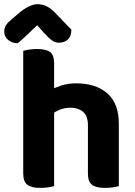

<svg xmlns="http://www.w3.org/2000/svg" viewBox="-52 -895 649 922"><path d="M518.6 -203.6H370.2V-293.3Q370.2 -338.8 346.5 -358.3Q322.9 -377.8 287.4 -377.8Q255.2 -377.8 229.7 -365.9Q204.2 -353.9 185.8 -339L182.2 -458.7Q205.4 -471.9 239.2 -483.3Q273 -494.8 314.4 -494.8Q408.8 -494.8 463.7 -446.3Q518.6 -397.9 518.6 -301.4ZM59.5 -264H207.9V-1.2Q198.4 1.5 180.4 4.4Q162.4 7.3 141.3 7.3Q99 7.3 79.3 -7.7Q59.5 -22.6 59.5 -62.2ZM370.2 -263.8 518.6 -263.5V-1.2Q509 1.5 490.9 4.4Q472.8 7.3 451.9 7.3Q409.4 7.3 389.8 -7.7Q370.2 -22.6 370.2 -62.2ZM207.9 -187H59.5V-651Q69.1 -653.8 87.2 -656.7Q105.3 -659.6 126.4 -659.6Q169.4 -659.6 188.7 -645Q207.9 -630.4 207.9 -590.1ZM126.6 -773.9Q104.6 -753.1 80.7 -730.1Q56.8 -707.1 33.1 -687.2Q5.5 -687.7 -13.1 -703.4Q-31.7 -719.1 -31.7 -743Q-31.7 -761.8 -22.3 -775.4Q-12.9 -789 10.2 -807.6L46.4 -838.4Q93.5 -874.9 128.4 -874.9Q172.4 -874.9 209.6 -836.7L290.8 -752.8Q290.8 -721.9 274.5 -705.9Q258.1 -690 230.2 -690Q212.4 -690 197 -701.3Q181.7 -712.6 160.1 -736.2Z"/></svg>

Font: Baloo Bhaijaan 2
Style: Regular
Weight: 400
Designer: Sanskriti Dholi, Noopur Datye and Ek Type
Foundry: Ek Type
Version: Version 1.701